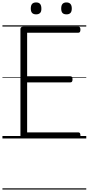

<svg xmlns="http://www.w3.org/2000/svg" viewBox="-20 -1138 729 1578"><path d="M176 0Q162 0 155 -6Q148 -12 148 -23V-900Q148 -910 155 -914.5Q162 -919 176 -919H624Q632 -919 636.5 -913.5Q641 -908 641 -894Q641 -881 636.5 -875Q632 -869 624 -869H203V-511H559Q567 -511 571.5 -505.5Q576 -500 576 -486Q576 -472 571.5 -466.5Q567 -461 559 -461H203V-50H624Q632 -50 636.5 -44.5Q641 -39 641 -25Q641 -11 636.5 -5.5Q632 0 624 0ZM277 -1020Q255 -1020 244 -1031.5Q233 -1043 233 -1068Q233 -1094 244 -1106Q255 -1118 277 -1118Q299 -1118 309.5 -1105.5Q320 -1093 320 -1068Q321 -1043 309.5 -1031.5Q298 -1020 277 -1020ZM527 -1020Q504 -1020 493.5 -1031.5Q483 -1043 483 -1068Q483 -1094 494 -1106Q505 -1118 526 -1118Q548 -1118 559 -1105.5Q570 -1093 570 -1068Q570 -1043 559 -1031.5Q548 -1020 527 -1020ZM0 410H689V420H0ZM0 -20H689V0H0ZM0 -505H689V-500H0ZM0 -930H689V-920H0Z"/></svg>

Font: Playwrite DE Grund Guides
Style: Regular
Weight: 400
Designer: Veronika Burian, José Scaglione
Foundry: TypeTogether
Version: Version 1.003